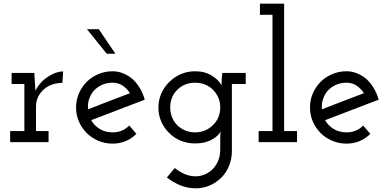

<svg xmlns="http://www.w3.org/2000/svg" viewBox="-20 -770 2110 1040"><path d="M243 0V-60H175V-193Q175 -224 188.5 -249.5Q202 -275 225 -292Q243 -306 267 -313.5Q291 -321 318 -321L322 -383Q303 -383 282.5 -376Q262 -369 241 -355Q220 -342 202 -322.5Q184 -303 172 -278Q170 -299 170.5 -300.5Q171 -302 169 -323L166 -375H43V-315H112V-60H35V0Z M590 -322Q620 -322 644 -306.5Q668 -291 684 -265Q627 -244 570.5 -222Q514 -200 457 -178Q454 -206 462 -231Q470 -256 485 -275Q504 -297 530.5 -309.5Q557 -322 590 -322ZM719 -45 680 -90Q663 -72 640 -62.5Q617 -53 590 -53Q551 -53 521 -71Q491 -89 474 -119Q547 -147 619 -174.5Q691 -202 764 -230Q755 -263 738.5 -291Q722 -319 700 -340Q677 -360 649 -372Q621 -384 590 -384Q549 -384 512.5 -368.5Q476 -353 450 -327Q423 -300 407.5 -264Q392 -228 392 -188Q392 -147 407.5 -111.5Q423 -76 450 -49Q476 -23 512.5 -7.5Q549 8 590 8Q629 8 661.5 -6Q694 -20 719 -45ZM605 -479Q582 -512 560 -545.5Q538 -579 515 -612H451Q478 -579 504.5 -545.5Q531 -512 558 -479Z M884 191Q913 215 953.5 232.5Q994 250 1041 250Q1081 250 1116.5 234.5Q1152 219 1179 192Q1205 166 1220.5 129Q1236 92 1236 48V-315H1311V-375H1184Q1182 -357 1181 -341Q1180 -325 1180 -308Q1165 -337 1127 -360.5Q1089 -384 1037 -384Q995 -384 958.5 -368Q922 -352 896 -325Q869 -299 853.5 -263Q838 -227 838 -187Q838 -147 853.5 -111.5Q869 -76 896 -50Q922 -23 958.5 -8Q995 7 1037 7Q1065 7 1089 1Q1113 -5 1131 -16Q1146 -24 1158 -35.5Q1170 -47 1175 -58Q1174 -49 1173.5 -39.5Q1173 -30 1173 -24V40Q1173 72 1162.5 98.5Q1152 125 1134 144Q1116 163 1091.5 174Q1067 185 1039 185Q1007 185 977.5 171.5Q948 158 927 140ZM1037 -322Q1064 -322 1088 -313Q1112 -304 1129 -288Q1149 -270 1161 -244.5Q1173 -219 1173 -188Q1173 -160 1163 -135.5Q1153 -111 1135 -94Q1117 -75 1092 -64Q1067 -53 1037 -53Q1008 -53 984 -63Q960 -73 942 -90Q923 -108 912.5 -133.5Q902 -159 902 -188Q902 -215 911 -239Q920 -263 937 -280Q955 -300 980.5 -311Q1006 -322 1037 -322Z M1589 0V-60H1519V-750H1388V-690H1456V-60H1381V0Z M1857 -322Q1887 -322 1911 -306.5Q1935 -291 1951 -265Q1894 -244 1837.5 -222Q1781 -200 1724 -178Q1721 -206 1729 -231Q1737 -256 1752 -275Q1771 -297 1797.5 -309.5Q1824 -322 1857 -322ZM1986 -45 1947 -90Q1930 -72 1907 -62.5Q1884 -53 1857 -53Q1818 -53 1788 -71Q1758 -89 1741 -119Q1814 -147 1886 -174.5Q1958 -202 2031 -230Q2022 -263 2005.5 -291Q1989 -319 1967 -340Q1944 -360 1916 -372Q1888 -384 1857 -384Q1816 -384 1779.5 -368.5Q1743 -353 1717 -327Q1690 -300 1674.5 -264Q1659 -228 1659 -188Q1659 -147 1674.5 -111.5Q1690 -76 1717 -49Q1743 -23 1779.5 -7.5Q1816 8 1857 8Q1896 8 1928.5 -6Q1961 -20 1986 -45Z"/></svg>

Font: Josefin Slab Thin SemiBold
Style: Regular
Weight: 600
Version: Version 2.000